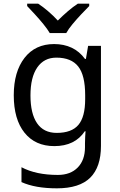

<svg xmlns="http://www.w3.org/2000/svg" viewBox="-20 -786 655 1046"><path d="M275 -546Q328 -546 370.5 -526Q413 -506 443 -465H448L460 -536H530V9Q530 124 471.5 182Q413 240 290 240Q172 240 97 206V125Q176 167 295 167Q364 167 403.5 126.5Q443 86 443 16V-5Q443 -17 444 -39.5Q445 -62 446 -71H442Q388 10 276 10Q172 10 113.5 -63Q55 -136 55 -267Q55 -395 113.5 -470.5Q172 -546 275 -546ZM287 -472Q220 -472 183 -418.5Q146 -365 146 -266Q146 -167 182 -114.5Q218 -62 289 -62Q370 -62 407 -105.5Q444 -149 444 -246V-267Q444 -376 406 -424Q368 -472 287 -472ZM251 -606Q238 -628 216 -655Q194 -682 170 -708Q146 -734 128 -753V-766H188Q214 -749 242 -725Q270 -701 295 -674Q322 -701 350 -725Q378 -749 404 -766H466V-753Q447 -734 422.5 -708Q398 -682 375.5 -655Q353 -628 341 -606Z"/></svg>

Font: Noto Sans
Style: Regular
Weight: 400
Designer: Monotype Design Team
Foundry: Monotype Imaging Inc.
Version: Version 1.902